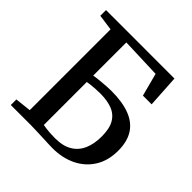

<svg xmlns="http://www.w3.org/2000/svg" viewBox="-195 -899 1061 1061"><g transform="rotate(45 336.0 -368.5)"><path d="M368.5 6Q357.5 6 335.5 5Q313.5 4 287 3Q260.5 2 235.2 1Q210 0 193 0H38V-43.5L132 -54V-685.5L39 -698.5V-743H574L585.5 -553H517.5L482 -687.5L245 -696V-437Q254.5 -439 270 -440.8Q285.5 -442.5 304.2 -444.2Q323 -446 341.8 -447.2Q360.5 -448.5 376 -448.5Q461.5 -448.5 519.5 -426.5Q577.5 -404.5 607 -358.5Q636.5 -312.5 636.5 -241Q636.5 -164 602 -108.5Q567.5 -53 507 -23.5Q446.5 6 368.5 6ZM341.5 -43Q402.5 -43 441.2 -66.5Q480 -90 498.2 -132.5Q516.5 -175 516.5 -232.5Q516.5 -294 495.8 -329.5Q475 -365 436.2 -380Q397.5 -395 343.5 -395Q326 -395 306.8 -393.8Q287.5 -392.5 271 -390.8Q254.5 -389 245 -387V-51Q257 -49 269.8 -47.2Q282.5 -45.5 299.8 -44.2Q317 -43 341.5 -43Z"/></g></svg>

Font: Merriweather 48pt Medium
Style: Regular
Weight: 500
Version: Version 2.100